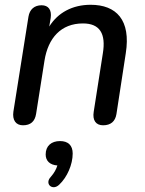

<svg xmlns="http://www.w3.org/2000/svg" viewBox="-20 -517 608 803"><path d="M76 7C108 7 126 -9 131 -41L166 -263C181 -358 235 -419 327 -419C397 -419 424 -377 410 -293L372 -50C366 -14 381 7 411 7C443 7 462 -9 467 -40L506 -294C528 -433 467 -497 359 -497C283 -497 222 -464 186 -406L192 -442C197 -476 182 -495 154 -495C124 -495 104 -478 99 -447L36 -50C31 -15 46 7 76 7ZM228 255C261 224 284 171 284 125C284 91 265 73 231 73C195 73 171 93 171 129C171 156 189 173 220 175C215 191 207 206 193 222C164 252 200 283 228 255Z"/></svg>

Font: SN Pro Medium
Style: Italic
Weight: 400
Italic angle: -9°
Designer: Tobias Whetton
Foundry: Supernotes
Version: Version 1.001;Glyphs 3.2 (3249)